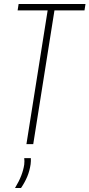

<svg xmlns="http://www.w3.org/2000/svg" viewBox="-20 -720 447 959"><path d="M402 -668H252L146 0H112L218 -668H68L73 -700H407ZM101 70H134Q135 83 133 100Q128 134 116 162.5Q104 191 85 219H55Q75 186 86 157.5Q97 129 101 102Q103 84 101 70Z"/></svg>

Font: Georama SemiCondensed ExtraLight
Style: Italic
Weight: 200
Width: 4
Italic angle: -9°
Designer: Jean-Baptiste Levee
Foundry: Production Type
Version: Version 1.000